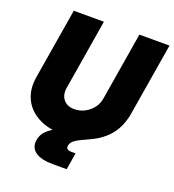

<svg xmlns="http://www.w3.org/2000/svg" viewBox="-163 -853 1069 1182"><g transform="rotate(20 372.0 -262.0)"><path d="M317.9 11.7Q220.2 11.7 153.1 -23.2Q85.9 -58.1 56.2 -120.6Q26.4 -183.1 40 -265.1L116.7 -727.5H314L238.3 -269Q230 -218.8 254.6 -189Q279.3 -159.2 326.2 -159.2Q362.8 -159.2 394 -175.8Q425.3 -192.4 446.3 -220Q467.3 -247.6 472.7 -281.7L546.4 -727.5H743.7L665 -252.4Q651.4 -170.4 604.2 -111.1Q557.1 -51.8 483.9 -20Q410.6 11.7 317.9 11.7ZM319.8 204.1Q240.7 204.1 202.9 176.5Q165 148.9 173.3 98.6Q179.2 62 204.3 37.1Q229.5 12.2 266.8 -5.4Q304.2 -22.9 348.1 -38.1Q392.1 -53.2 436.3 -70.6Q480.5 -87.9 518.8 -112.1Q557.1 -136.2 584 -171.6Q610.8 -207 619.6 -258.8L665 -252.4Q653.3 -188 628.2 -145Q603 -102.1 570.6 -74.7Q538.1 -47.4 503.9 -29.8Q469.7 -12.2 439.9 1Q410.2 14.2 390.4 28.6Q370.6 43 366.7 64.9Q361.8 93.8 399.9 93.8H427.2L409.2 204.1Z"/></g></svg>

Font: Inter Display Black
Style: Italic
Weight: 900
Italic angle: -9.39999°
Designer: Rasmus Andersson
Foundry: rsms
Version: Version 4.000;git-a52131595